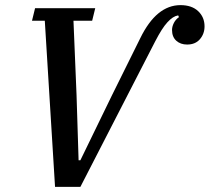

<svg xmlns="http://www.w3.org/2000/svg" viewBox="-20 -730 819 750"><path d="M155 -649H105L117 -698H352L340 -649H267L279 -359L287 -104H294L417 -357L528 -581Q591 -710 685 -710Q729 -710 754 -686.5Q779 -663 779 -627Q779 -598 761 -577Q743 -556 711 -556Q685 -556 668.5 -571Q652 -586 652 -613Q652 -626 659 -640Q666 -654 679 -663L676 -670Q665 -668 655 -661.5Q645 -655 634 -643Q623 -631 611.5 -613Q600 -595 586 -568L294 0H195Z"/></svg>

Font: IBM Plex Serif Medm
Style: Italic
Weight: 500
Italic angle: -14°
Designer: Mike Abbink, Paul van der Laan, Pieter van Rosmalen
Foundry: Bold Monday
Version: Version 3.001